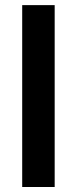

<svg xmlns="http://www.w3.org/2000/svg" viewBox="-20 -748 308 768"><path d="M198.7 -727.5V0H68.8V-727.5Z"/></svg>

Font: Inter 20pt SemiBold
Style: Regular
Weight: 600
Version: Version 4.001;git-66647c0bb